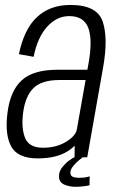

<svg xmlns="http://www.w3.org/2000/svg" viewBox="-20 -620 464 757"><path d="M274 0 274.5 -45.5Q264 -35 249 -25Q203.5 4.5 128.5 4.5Q50 4.5 24.2 -42.5Q-1.5 -89.5 9.5 -175Q20 -261 65.2 -303Q110.5 -345 206.5 -345H324.5L329.5 -372.5Q345.5 -464 328 -510.2Q310.5 -556.5 253 -556.5Q204 -556.5 166 -514.8Q128 -473 112.5 -396L54.5 -406.5Q75 -505.5 126.2 -553Q177.5 -600.5 257.5 -600.5Q363 -600.5 385 -534.8Q407 -469 386.5 -354L324 0ZM283 -110 317.5 -304.5H214Q145 -304.5 112.8 -273.5Q80.5 -242.5 71.5 -178Q63 -117 78.5 -77.2Q94 -37.5 149 -37.5Q202 -37.5 240.2 -60.8Q278.5 -84 283 -110ZM278 116.5Q253.5 116.5 233 107.5Q212.5 98.5 212.5 74.5Q212.5 55.5 225.8 39Q239 22.5 254 11.8Q269 1 273 0H306.5Q304 1.5 292 11.2Q280 21 268.8 34.5Q257.5 48 257.5 60.5Q257.5 73 267 77Q276.5 81 291 81Q318.5 81 333.5 75L333 110.5Q328 112 311.8 114.2Q295.5 116.5 278 116.5Z"/></svg>

Font: Anybody Light
Style: Italic
Weight: 300
Italic angle: -10°
Designer: Tyler Finck
Foundry: Etcetera Type Company
Version: Version 1.010; ttfautohint (v1.8.3) -l 8 -r 50 -G 200 -x 14 